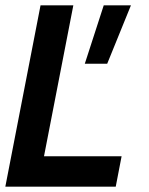

<svg xmlns="http://www.w3.org/2000/svg" viewBox="-21 -700 560 720"><path d="M131 -680H254L144 -114H435L413 0H-1ZM368 -680H470L381 -461H297Z"/></svg>

Font: Teachers SemiBold
Style: Italic
Weight: 600
Designer: Alfredo Marco Pradil & Chank Diesel
Version: Version 0.009